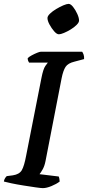

<svg xmlns="http://www.w3.org/2000/svg" viewBox="-30 -971 454 991"><path d="M191 0Q182 0 154 -4Q126 -8 91.5 -13.5Q57 -19 28.5 -25Q0 -31 -10 -34Q-9 -43 -4 -51Q1 -59 5 -62L36 -66Q70 -71 82.5 -92.5Q95 -114 105 -168L184 -569Q193 -615 204 -630.5Q215 -646 217 -648H120Q118 -651 115.5 -656.5Q113 -662 113 -671Q120 -678 134 -685.5Q148 -693 161.5 -698.5Q175 -704 181 -704H394Q398 -699 401.5 -689Q405 -679 404 -666L355 -653Q321 -645 308.5 -626Q296 -607 288 -567L205 -140Q200 -114 190 -96.5Q180 -79 174 -72L273 -60Q275 -56 276.5 -48Q278 -40 278 -34Q261 -21 235.5 -10.5Q210 0 191 0ZM274 -794Q263 -794 249.5 -809.5Q236 -825 225.5 -844.5Q215 -864 215 -878Q215 -888 228 -900.5Q241 -913 260 -924.5Q279 -936 297 -943.5Q315 -951 324 -951Q335 -951 347.5 -935Q360 -919 369 -899Q378 -879 378 -865Q378 -855 365.5 -842.5Q353 -830 335 -819Q317 -808 300 -801Q283 -794 274 -794Z"/></svg>

Font: Texturina SemiBold
Style: Italic
Weight: 600
Italic angle: -11°
Designer: Guillermo Torres Carreño
Foundry: Omnibus-Type
Version: Version 1.002; ttfautohint (v1.8.3)